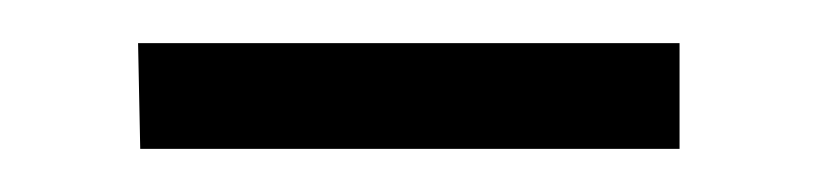

<svg xmlns="http://www.w3.org/2000/svg" viewBox="-20 -316 379 89"><path d="M45 -247H295V-296H44Z"/></svg>

Font: GenEiGothic-pro-Light
Style: Regular
Weight: 300
Designer: Ryoko NISHIZUKA (kana & ideographs); Paul D. Hunt (Latin, Greek & Cyrillic); Wenlong ZHANG (bopomofo); Sandoll Communica
Foundry: Adobe Systems Incorporated; o_tamon
Version: Version 1.000.140830